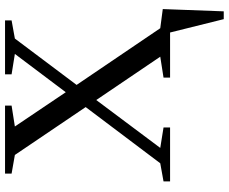

<svg xmlns="http://www.w3.org/2000/svg" viewBox="-93 -602 908 762"><g transform="rotate(-90 361.0 -221.0)"><path d="M697 213H666L613 0H434V-26L517 -39L345 -293L155 -39L236 -26V0H22V-26L94 -39L317 -335L127 -616L53 -629V-655H323V-629L240 -616L376 -414L528 -616L447 -629V-655H661V-629L589 -616L405 -371L630 -39L706 -29Z"/></g></svg>

Font: Libra Serif Modern
Style: Regular
Weight: 400
Designer: Stefan Peev, Context Ltd
Foundry: Stefan Peev, Context Ltd
Version: Version 1.000